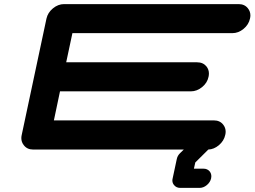

<svg xmlns="http://www.w3.org/2000/svg" viewBox="-20 -729 1241 936"><path d="M876 0H141.6Q112.3 0 96.2 -21Q84 -36.1 84 -55.7Q84 -63 85.9 -71.3L206.5 -638.2Q212.9 -667.5 238 -688.2Q263.2 -709 292.5 -709H1143.1Q1172.4 -709 1188.5 -688.5Q1200.7 -673.3 1200.7 -653.8Q1200.7 -646.5 1198.7 -638.2Q1192.4 -608.9 1167.2 -588.1Q1142.1 -567.4 1112.8 -567.4H333L302.7 -425.3H940.9Q970.2 -425.3 986.8 -404.8Q998.5 -389.6 998.5 -370.6Q998.5 -362.8 996.6 -354.5Q990.7 -325.2 965.3 -304.4Q939.9 -283.7 910.6 -283.7H272.5L242.7 -142.1H1022.5Q1051.8 -142.1 1067.9 -121.6Q1080.1 -106.4 1080.1 -86.9Q1080.1 -79.6 1078.1 -71.3Q1071.8 -42 1046.9 -21Q1022.9 -1 995.6 0L932.1 63L925.3 93.3H972.2Q991.2 93.3 1002.4 106.9Q1010.3 117.2 1010.3 130.4Q1010.3 134.8 1009.3 140.1Q1004.9 159.7 988.3 173.3Q971.7 187 952.6 187H858.9Q839.8 187 828.6 173.3Q820.3 163.6 820.3 150.9Q820.3 145.5 821.8 140.1L841.8 46.4Q845.2 29.8 857.9 17.6Z"/></svg>

Font: Robtronika
Style: Italic
Weight: 400
Italic angle: -12°
Designer: GGBot
Version: 1.00